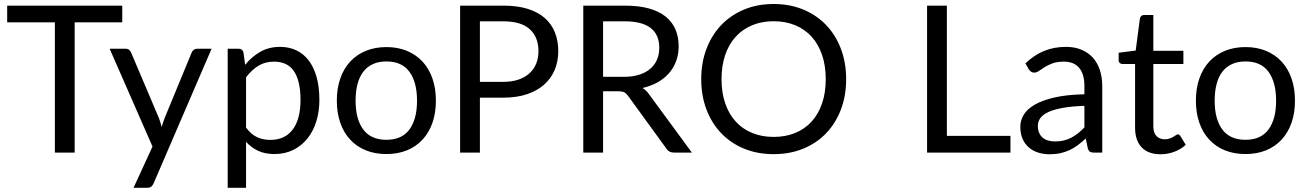

<svg xmlns="http://www.w3.org/2000/svg" viewBox="-20 -744 6375 936"><path d="M576 -635H344V0H247.5V-635H15V-716.5H576Z M1011.5 -506.5 729 149.5Q724.5 159.5 717.8 165.5Q711 171.5 697 171.5H631L723.5 -29.5L514.5 -506.5H591.5Q603 -506.5 609.8 -500.8Q616.5 -495 619 -488L754.5 -169Q762.5 -148 768 -125Q775 -148.5 783 -169.5L914.5 -488Q917.5 -496 924.8 -501.2Q932 -506.5 941 -506.5Z M1179.5 -122Q1204 -89 1233 -75.5Q1262 -62 1298 -62Q1369 -62 1407 -112.5Q1445 -163 1445 -256.5Q1445 -306 1436.2 -341.5Q1427.5 -377 1411 -399.8Q1394.5 -422.5 1370.5 -433Q1346.5 -443.5 1316 -443.5Q1272.5 -443.5 1239.8 -423.5Q1207 -403.5 1179.5 -367ZM1175 -428Q1207 -467.5 1249 -491.5Q1291 -515.5 1345 -515.5Q1389 -515.5 1424.5 -498.8Q1460 -482 1485 -449.2Q1510 -416.5 1523.5 -368Q1537 -319.5 1537 -256.5Q1537 -200.5 1522 -152.2Q1507 -104 1478.8 -68.8Q1450.5 -33.5 1409.8 -13.2Q1369 7 1318 7Q1271.5 7 1238.2 -8.8Q1205 -24.5 1179.5 -52.5V171.5H1090V-506.5H1143.5Q1162.5 -506.5 1167 -488Z M1864 -514.5Q1919.5 -514.5 1964 -496Q2008.5 -477.5 2040 -443.5Q2071.5 -409.5 2088.2 -361.2Q2105 -313 2105 -253.5Q2105 -193.5 2088.2 -145.5Q2071.5 -97.5 2040 -63.5Q2008.5 -29.5 1964 -11.2Q1919.5 7 1864 7Q1808 7 1763.2 -11.2Q1718.5 -29.5 1687 -63.5Q1655.5 -97.5 1638.8 -145.5Q1622 -193.5 1622 -253.5Q1622 -313 1638.8 -361.2Q1655.5 -409.5 1687 -443.5Q1718.5 -477.5 1763.2 -496Q1808 -514.5 1864 -514.5ZM1864 -62.5Q1939 -62.5 1976 -112.8Q2013 -163 2013 -253Q2013 -343.5 1976 -394Q1939 -444.5 1864 -444.5Q1826 -444.5 1797.8 -431.5Q1769.5 -418.5 1750.8 -394Q1732 -369.5 1722.8 -333.8Q1713.5 -298 1713.5 -253Q1713.5 -163 1750.8 -112.8Q1788 -62.5 1864 -62.5Z M2434.5 -345Q2476 -345 2507.8 -356Q2539.5 -367 2561.2 -386.8Q2583 -406.5 2594 -434Q2605 -461.5 2605 -494.5Q2605 -563 2562.8 -601.5Q2520.5 -640 2434.5 -640H2319.5V-345ZM2434.5 -716.5Q2502.5 -716.5 2552.8 -700.8Q2603 -685 2636 -656Q2669 -627 2685.2 -586Q2701.5 -545 2701.5 -494.5Q2701.5 -444.5 2684 -403Q2666.5 -361.5 2632.8 -331.5Q2599 -301.5 2549.2 -284.8Q2499.5 -268 2434.5 -268H2319.5V0H2223V-716.5Z M3022 -369.5Q3064 -369.5 3096.2 -379.8Q3128.5 -390 3150.2 -408.8Q3172 -427.5 3183 -453.5Q3194 -479.5 3194 -511Q3194 -575 3152 -607.5Q3110 -640 3026 -640H2920V-369.5ZM3353 0H3267Q3240.5 0 3228 -20.5L3042 -276.5Q3033.5 -288.5 3023.8 -293.8Q3014 -299 2993.5 -299H2920V0H2823.5V-716.5H3026Q3094 -716.5 3143.5 -702.8Q3193 -689 3225.2 -663Q3257.5 -637 3273 -600.2Q3288.5 -563.5 3288.5 -518Q3288.5 -480 3276.5 -447Q3264.5 -414 3241.8 -387.8Q3219 -361.5 3186.2 -343Q3153.5 -324.5 3112 -315Q3130.5 -304.5 3144 -284.5Z M4105 -358Q4105 -277.5 4079.5 -210.2Q4054 -143 4007.5 -94.5Q3961 -46 3895.8 -19.2Q3830.5 7.5 3751.5 7.5Q3672.5 7.5 3607.5 -19.2Q3542.5 -46 3496 -94.5Q3449.5 -143 3424 -210.2Q3398.5 -277.5 3398.5 -358Q3398.5 -438.5 3424 -505.8Q3449.5 -573 3496 -621.8Q3542.5 -670.5 3607.5 -697.5Q3672.5 -724.5 3751.5 -724.5Q3830.5 -724.5 3895.8 -697.5Q3961 -670.5 4007.5 -621.8Q4054 -573 4079.5 -505.8Q4105 -438.5 4105 -358ZM4005.5 -358Q4005.5 -424 3987.5 -476.5Q3969.5 -529 3936.5 -565.2Q3903.5 -601.5 3856.5 -621Q3809.5 -640.5 3751.5 -640.5Q3694 -640.5 3647 -621Q3600 -601.5 3566.8 -565.2Q3533.5 -529 3515.5 -476.5Q3497.5 -424 3497.5 -358Q3497.5 -292 3515.5 -239.8Q3533.5 -187.5 3566.8 -151.2Q3600 -115 3647 -95.8Q3694 -76.5 3751.5 -76.5Q3809.5 -76.5 3856.5 -95.8Q3903.5 -115 3936.5 -151.2Q3969.5 -187.5 3987.5 -239.8Q4005.5 -292 4005.5 -358Z M4906 -81.5V0H4499.5V-716.5H4596V-81.5Z M5266.5 -228Q5205 -226 5161.8 -218.2Q5118.5 -210.5 5091.2 -198Q5064 -185.5 5051.8 -168.5Q5039.5 -151.5 5039.5 -130.5Q5039.5 -110.5 5046 -96Q5052.5 -81.5 5063.8 -72.2Q5075 -63 5090.2 -58.8Q5105.5 -54.5 5123 -54.5Q5146.5 -54.5 5166 -59.2Q5185.5 -64 5202.8 -73Q5220 -82 5235.8 -94.5Q5251.5 -107 5266.5 -123ZM4979 -435Q5021 -475.5 5069.5 -495.5Q5118 -515.5 5177 -515.5Q5219.5 -515.5 5252.5 -501.5Q5285.5 -487.5 5308 -462.5Q5330.5 -437.5 5342 -402Q5353.5 -366.5 5353.5 -324V0H5314Q5301 0 5294 -4.2Q5287 -8.5 5283 -21L5273 -69Q5253 -50.5 5234 -36.2Q5215 -22 5194 -12.2Q5173 -2.5 5149.2 2.8Q5125.5 8 5096.5 8Q5067 8 5041 -0.2Q5015 -8.5 4995.8 -25Q4976.5 -41.5 4965.2 -66.8Q4954 -92 4954 -126.5Q4954 -156.5 4970.5 -184.2Q4987 -212 5024 -233.5Q5061 -255 5120.5 -268.8Q5180 -282.5 5266.5 -284.5V-324Q5266.5 -383 5241 -413.2Q5215.5 -443.5 5166.5 -443.5Q5133.5 -443.5 5111.2 -435.2Q5089 -427 5072.8 -416.8Q5056.5 -406.5 5044.8 -398.2Q5033 -390 5021.5 -390Q5012.5 -390 5006 -394.8Q4999.5 -399.5 4995 -406.5Z M5638 8Q5578 8 5545.8 -25.5Q5513.5 -59 5513.5 -122V-432H5452.5Q5444.5 -432 5439 -436.8Q5433.5 -441.5 5433.5 -451.5V-487L5516.5 -497.5L5537 -654Q5538.5 -661.5 5543.8 -666.2Q5549 -671 5557.5 -671H5602.5V-496.5H5749V-432H5602.5V-128Q5602.5 -96 5618 -80.5Q5633.5 -65 5658 -65Q5672 -65 5682.2 -68.8Q5692.5 -72.5 5700 -77Q5707.5 -81.5 5712.8 -85.2Q5718 -89 5722 -89Q5729 -89 5734.5 -80.5L5760.5 -38Q5737.5 -16.5 5705 -4.2Q5672.5 8 5638 8Z M6052 -514.5Q6107.5 -514.5 6152 -496Q6196.5 -477.5 6228 -443.5Q6259.5 -409.5 6276.2 -361.2Q6293 -313 6293 -253.5Q6293 -193.5 6276.2 -145.5Q6259.5 -97.5 6228 -63.5Q6196.5 -29.5 6152 -11.2Q6107.5 7 6052 7Q5996 7 5951.2 -11.2Q5906.5 -29.5 5875 -63.5Q5843.5 -97.5 5826.8 -145.5Q5810 -193.5 5810 -253.5Q5810 -313 5826.8 -361.2Q5843.5 -409.5 5875 -443.5Q5906.5 -477.5 5951.2 -496Q5996 -514.5 6052 -514.5ZM6052 -62.5Q6127 -62.5 6164 -112.8Q6201 -163 6201 -253Q6201 -343.5 6164 -394Q6127 -444.5 6052 -444.5Q6014 -444.5 5985.8 -431.5Q5957.5 -418.5 5938.8 -394Q5920 -369.5 5910.8 -333.8Q5901.5 -298 5901.5 -253Q5901.5 -163 5938.8 -112.8Q5976 -62.5 6052 -62.5Z"/></svg>

Font: TypoPRO Lato
Style: Regular
Weight: 400
Designer: Lukasz Dziedzic with Adam Twardoch and Botio Nikoltchev
Foundry: tyPoland Lukasz Dziedzic
Version: Version 2.010; 2014-09-01; http://www.latofonts.com/